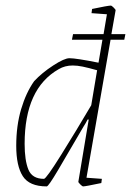

<svg xmlns="http://www.w3.org/2000/svg" viewBox="-20 -657 468 686"><path d="M375 -515 289 -22 344 -18 342 -3Q285 9 277 9Q274 9 266.5 1.5Q259 -6 260 -8L297 -230H293Q286 -216 278 -204Q221 -106 187 -48.5Q153 9 147 9Q85 9 61.5 -27.5Q38 -64 38 -136Q38 -208 55.5 -267Q73 -326 102 -367Q130 -397 170 -423Q210 -449 228 -449Q252 -449 332 -433L346 -515H237L241 -535H350L362 -606L307 -610L309 -625Q366 -637 376 -637Q379 -637 386.5 -629.5Q394 -622 393 -620L378 -535H428L424 -515ZM306 -281 327 -406Q295 -415 275.5 -419Q256 -423 240 -423Q212 -423 190 -410Q68 -341 68 -143Q68 -84 81.5 -51Q95 -18 137 -18Q145 -18 199 -104.5Q253 -191 306 -281Z"/></svg>

Font: Grenze Thin
Style: Italic
Weight: 250
Italic angle: -10°
Designer: Renata Polastri
Foundry: Omnibus-Type
Version: Version 1.002; ttfautohint (v1.8)